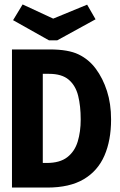

<svg xmlns="http://www.w3.org/2000/svg" viewBox="-20 -846 540 866"><path d="M34 0V-623H205Q288 -623 334.5 -600.5Q381 -578 412 -536Q444 -493 462.5 -435.5Q481 -378 481 -307Q481 -213 451 -144Q421 -75 357.5 -37.5Q294 0 193 0ZM173 -111H191Q250 -111 283.5 -137Q317 -163 330.5 -207.5Q344 -252 344 -307Q344 -368 332.5 -414Q321 -460 290 -486.5Q259 -513 201 -513H173ZM373 -825 411 -759 238 -664H201L39 -755L82 -826L220 -762Z"/></svg>

Font: Inconsolata Black
Style: Regular
Weight: 900
Monospace: yes
Designer: Raph Levien, Cyreal, Brenton Simpson
Foundry: Raph Levien, Cyreal, Google
Version: Version 3.001; ttfautohint (v1.8.2.53-6de2)